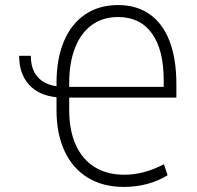

<svg xmlns="http://www.w3.org/2000/svg" viewBox="-20 -737 788 768"><path d="M206.1 -392.1V-405.3Q206.1 -501.5 235.6 -571.5Q265.1 -641.6 320.6 -679.2Q376 -716.8 452.1 -716.8Q526.4 -716.8 578.9 -679.9Q631.3 -643.1 658.4 -572Q685.5 -501 685.5 -400.4V-346.7H256.8V-296.9Q256.8 -215.8 283 -157.7Q309.1 -99.6 358.6 -68.8Q408.2 -38.1 476.6 -38.1Q556.2 -38.1 635.7 -80.1L650.4 -36.1Q613.8 -13.2 568.8 -1.2Q523.9 10.7 475.6 10.7Q392.1 10.7 331.5 -26.1Q271 -63 238.5 -132.1Q206.1 -201.2 206.1 -295.9V-348.1Q135.3 -355 95.9 -398.4Q56.6 -441.9 56.6 -513.7H103.5Q103 -461.9 129.6 -430.4Q156.2 -398.9 206.1 -392.1ZM634.8 -389.6V-416Q634.8 -538.1 587.6 -603.5Q540.5 -668.9 452.1 -668.9Q391.6 -668.9 347.7 -637.2Q303.7 -605.5 280.3 -545.9Q256.8 -486.3 256.8 -404.3V-389.6Z"/></svg>

Font: Pretendard GOV ExtraLight
Style: Regular
Weight: 200
Designer: Base glyphs from Inter by Rasmus Andersson; Hangeul glyphs from Noto Sans CJK(Source Han Sans) by Jang Soo-young and Kan
Foundry: Kil Hyung-jin
Version: Version 1.309